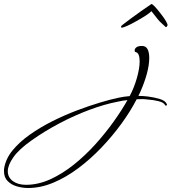

<svg xmlns="http://www.w3.org/2000/svg" viewBox="-479 -447 859 961"><path d="M130 -308Q127 -310 127 -313Q127 -318 136 -324Q151 -336 175.5 -354Q200 -372 227.5 -391.5Q255 -411 279 -427Q289 -426 326 -378Q344 -355 352 -340.5Q360 -326 360 -321Q358 -317 355.5 -313.5Q353 -310 350 -312Q339 -323 330 -330.5Q321 -338 310 -351.5Q299 -365 279 -391Q269 -381 250.5 -369Q232 -357 205 -342Q177 -326 157.5 -317.5Q138 -309 130 -308ZM-338 494Q-366 494 -394 486Q-422 478 -440.5 459.5Q-459 441 -459 410Q-459 406 -459 402Q-459 398 -458 394Q-450 347 -416 305.5Q-382 264 -330.5 227.5Q-279 191 -218.5 160.5Q-158 130 -96 106.5Q-34 83 21 66.5Q76 50 115 42Q129 39 143 37Q157 35 170 34Q192 -7 206 -56Q220 -105 220 -140Q220 -160 215 -172.5Q210 -185 198 -187Q195 -188 195 -195.5Q195 -203 203.5 -210Q212 -217 232 -217Q251 -217 259.5 -201Q268 -185 268 -157Q268 -88 222 16Q220 20 218 24Q216 28 214 33Q237 33 261 36Q293 40 321 48.5Q349 57 356 74Q356 75 356.5 75.5Q357 76 357 76Q357 80 353 81.5Q349 83 347 79Q341 66 315 59.5Q289 53 259 51Q245 49 232 49Q219 49 205 50Q174 110 128.5 172.5Q83 235 28 292.5Q-27 350 -88 395.5Q-149 441 -212.5 467.5Q-276 494 -338 494ZM-349 478Q-288 478 -227.5 450.5Q-167 423 -109.5 377Q-52 331 -1.5 275Q49 219 90 161.5Q131 104 159 54Q147 55 135 57Q123 59 110 62Q43 75 -32 103Q-107 131 -181 170Q-255 209 -320 255Q-384 300 -412 340Q-440 380 -440 410Q-440 441 -414.5 459.5Q-389 478 -349 478Z"/></svg>

Font: WindSong
Style: Regular
Weight: 400
Designer: Robert E. Leuschke
Foundry: Robert E. Leuschke
Version: Version 1.010; ttfautohint (v1.8.3)